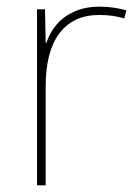

<svg xmlns="http://www.w3.org/2000/svg" viewBox="-20 -556 415 576"><path d="M278 -536Q302 -536 321.5 -533Q341 -530 359 -525L353 -501Q334 -506 317.5 -508.5Q301 -511 278 -511Q236 -511 206 -496Q176 -481 156 -453Q136 -425 126.5 -385.5Q117 -346 117 -297V0H91V-528H115L117 -427H119Q129 -458 150 -482.5Q171 -507 203.5 -521.5Q236 -536 278 -536Z"/></svg>

Font: Noto Sans Hebrew Thin Thin
Style: Regular
Weight: 250
Version: Version 3.001